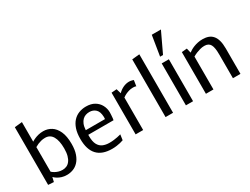

<svg xmlns="http://www.w3.org/2000/svg" viewBox="-68 -1400 2594 1996"><g transform="rotate(-30 1229.0 -402.0)"><path d="M300.8 8.8Q265.6 8.8 238.8 0Q211.9 -8.8 193.4 -20Q170.9 -33.2 156.2 -49.3L143.6 4.4L77.1 0V-692.4L167.5 -701.7V-466.8Q184.6 -478 207.5 -487.8Q226.6 -496.1 252.7 -502.7Q278.8 -509.3 311 -509.3Q362.8 -509.3 406 -482.4Q449.2 -455.6 475.6 -397.9Q502 -340.3 502 -247.6Q502 -176.3 484.6 -127.2Q467.3 -78.1 438.5 -47.9Q410.2 -17.6 374 -4.4Q337.9 8.8 300.8 8.8ZM287.1 -59.6Q312.5 -59.6 335.4 -69.6Q358.4 -79.6 375 -102.1Q392.1 -124 401.9 -159.4Q411.6 -194.8 411.6 -245.6Q411.6 -337.9 382.3 -388.9Q353 -439.9 293.5 -439.9Q266.6 -439.9 243.9 -433.8Q221.2 -427.7 204.1 -420.4Q184.6 -411.6 167.5 -401.4V-106Q181.6 -93.3 200.7 -82.5Q216.3 -73.7 238.3 -66.7Q260.3 -59.6 287.1 -59.6Z M980 -14.6Q962.9 -8.3 940.9 -2.9Q922.4 1.5 897.5 5.1Q872.6 8.8 842.8 8.8Q605.5 8.8 605.5 -244.6Q605.5 -315.4 622.1 -364.5Q638.7 -413.6 668 -445.8Q697.3 -478 737.3 -493.7Q777.3 -509.3 823.7 -509.3Q884.3 -509.3 925.3 -484.9Q966.3 -460.4 987.5 -420.7Q1008.8 -380.9 1009.8 -335.4Q1009.8 -322.3 1008.5 -302.5Q1007.3 -282.7 1005.6 -265.4Q1003.9 -248 1002 -242.2H698.7V-224.6Q698.7 -161.6 717.8 -125.5Q736.8 -89.4 770.8 -74.5Q804.7 -59.6 849.1 -59.6Q877 -59.6 902.1 -62.7Q927.2 -65.9 946.8 -69.8Q969.7 -74.2 989.3 -80.1ZM825.7 -442.4Q802.7 -442.4 781.5 -435.3Q760.3 -428.2 743.2 -411.6Q726.1 -395 714.6 -367.9Q703.1 -340.8 700.2 -296.9H931.2Q931.2 -306.2 931.6 -309.1Q932.1 -311.5 932.1 -316.9V-324.2Q930.2 -386.2 900.4 -414.3Q870.6 -442.4 825.7 -442.4Z M1127.4 0V-500.5L1190.4 -505.4L1207.5 -447.8Q1235.8 -477.1 1270.5 -493.2Q1305.2 -509.3 1342.3 -509.3Q1352.1 -509.3 1361.3 -507.6Q1370.6 -505.9 1377.9 -503.9Q1385.3 -502 1394 -498.5L1383.3 -428.7Q1381.3 -430.2 1376.5 -432.1Q1372.6 -433.1 1365.2 -434.3Q1357.9 -435.5 1346.2 -435.5Q1318.4 -435.5 1294.9 -428.2Q1271.5 -420.9 1254.4 -412.6Q1244.6 -407.7 1235.4 -402.1Q1226.1 -396.5 1217.8 -390.1V0Z M1486.8 0V-692.9L1576.7 -701.7V0Z M1731 0V-503.4H1816.9V0ZM1751.5 -572.3 1790.5 -813H1900.4L1786.6 -572.3Z M1971.2 0V-500.5L2034.2 -506.3L2047.4 -450.2Q2059.1 -459 2076.4 -469.5Q2093.8 -480 2116.2 -488.8Q2138.2 -497.6 2165.3 -503.4Q2192.4 -509.3 2223.1 -509.3Q2261.7 -509.3 2291.7 -498.5Q2321.8 -487.8 2342.8 -463.4Q2363.8 -439.5 2374.8 -400.1Q2385.7 -360.8 2385.7 -304.7V0H2295.4V-285.2Q2295.4 -325.2 2291 -354.5Q2286.6 -383.8 2276.4 -402.8Q2256.3 -439.9 2205.6 -439.9Q2178.2 -439.9 2152.6 -432.6Q2127 -425.3 2106.4 -417Q2094.7 -412.1 2083.5 -406.5Q2072.3 -400.9 2061.5 -394.5V0Z"/></g></svg>

Font: Mako
Style: Regular
Weight: 400
Designer: vernon adams
Foundry: vernon adams
Version: Version 1.100; ttfautohint (v1.8.4.7-5d5b);gftools[0.9.33]